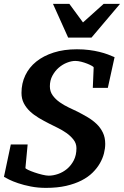

<svg xmlns="http://www.w3.org/2000/svg" viewBox="-25 -937 629 974"><path d="M522 -491.2H445.8L450.2 -595.2Q450.2 -597.7 440.9 -603Q431.6 -608.4 417.5 -614Q403.3 -619.6 387 -623.8Q370.6 -627.9 356.9 -627.9Q337.4 -627.9 314.9 -619.1Q292.5 -610.4 273.2 -593.8Q253.9 -577.1 241 -553.2Q228 -529.3 228 -499Q228 -472.7 242.4 -452.9Q256.8 -433.1 278.1 -418.2Q299.3 -403.3 323.5 -391.8Q347.7 -380.4 367.2 -371.1Q394 -357.4 419.7 -342.3Q445.3 -327.1 465.1 -308.1Q484.9 -289.1 496.8 -264.4Q508.8 -239.7 508.8 -207Q508.8 -184.1 502.4 -158.9Q496.1 -133.8 481.9 -108.9Q467.8 -84 444.8 -61.3Q421.9 -38.6 388.4 -21.5Q355 -4.4 310.3 5.9Q265.6 16.1 208 16.1Q167 16.1 131.1 9Q95.2 2 67.1 -7.6Q39.1 -17.1 20.5 -26.4Q2 -35.6 -4.9 -40L29.8 -204.1H115.2L104 -85Q103.5 -82 117.2 -75.4Q130.9 -68.8 149.9 -62.3Q168.9 -55.7 189.2 -50.8Q209.5 -45.9 222.2 -45.9Q244.6 -45.9 269.5 -54.4Q294.4 -63 315.2 -80.3Q335.9 -97.7 349.4 -123.8Q362.8 -149.9 362.8 -185.1Q362.8 -209.5 347.9 -228.5Q333 -247.6 311.8 -262.5Q290.5 -277.3 266.4 -289.1Q242.2 -300.8 224.1 -310.1Q197.3 -323.7 172.1 -338.6Q147 -353.5 127.4 -371.8Q107.9 -390.1 95.9 -413.1Q84 -436 84 -465.8Q84 -514.2 103.3 -554.7Q122.6 -595.2 158.9 -624.5Q195.3 -653.8 247.3 -670.4Q299.3 -687 365.2 -687Q398.9 -687 427.2 -683.3Q455.6 -679.7 479.2 -673.8Q502.9 -668 522 -660.9Q541 -653.8 556.2 -647ZM439 -746.1H320.8L243.7 -917.5H326.7L396 -823.2L501 -917.5H584Z"/></svg>

Font: Charis SIL
Style: Bold Italic
Weight: 700
Italic angle: -11°
Foundry: SIL International
Version: Version 4.112